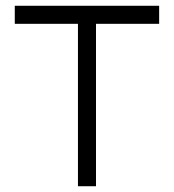

<svg xmlns="http://www.w3.org/2000/svg" viewBox="-20 -645 602 665"><path d="M312.5 -562.5V0H250V-562.5H31.2V-625H531.2V-562.5Z"/></svg>

Font: Juliett
Style: Regular
Weight: 400
Designer: GGBotNet
Foundry: GGBotNet
Version: 0.60